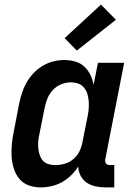

<svg xmlns="http://www.w3.org/2000/svg" viewBox="-20 -803 590 835"><path d="M157 12Q129 12 104.5 3Q80 -6 64 -25.5Q48 -45 40 -70Q32 -95 30.5 -122Q29 -149 31.5 -176.5Q34 -204 40 -231L63 -351Q68 -375 75.5 -398.5Q83 -422 95.5 -444Q108 -466 126 -485Q144 -504 166 -517Q188 -530 212 -536Q236 -542 259 -542Q284 -542 307 -535.5Q330 -529 346.5 -513.5Q363 -498 373 -477.5Q383 -457 387 -434L406 -530H520L438 -111Q437 -106 437.5 -101Q438 -96 441 -92Q444 -88 449 -86.5Q454 -85 459 -85H477V12H440Q417 12 396 7.5Q375 3 358 -8Q341 -19 331 -38Q321 -57 320 -79Q307 -58 288.5 -40Q270 -22 249 -10.5Q228 1 204 6.5Q180 12 157 12ZM221 -85Q241 -85 261.5 -91Q282 -97 298.5 -110.5Q315 -124 324.5 -143Q334 -162 338 -182L362 -302Q365 -318 366 -334.5Q367 -351 365.5 -367Q364 -383 359 -397.5Q354 -412 344 -423.5Q334 -435 319 -440Q304 -445 288 -445Q267 -445 246 -436.5Q225 -428 209.5 -411Q194 -394 186 -374Q178 -354 174 -333L150 -213Q147 -198 146 -183Q145 -168 147 -153.5Q149 -139 154 -125.5Q159 -112 168.5 -102.5Q178 -93 192 -89Q206 -85 221 -85ZM314 -583 261 -637 419 -783 484 -717Z"/></svg>

Font: Lode
Style: Bold Italic
Weight: 700
Italic angle: -11°
Monospace: yes
Designer: Belleve Invis
Foundry: Belleve Invis
Version: Version 29.2.0; ttfautohint (v1.8.3)